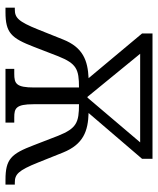

<svg xmlns="http://www.w3.org/2000/svg" viewBox="42 -618 576 700"><g transform="rotate(90 330.0 -268.0)"><path d="M8 0H24C100 0 119 -21 151 -104L185 -192C212 -259 232 -268 299 -268V-105C299 -39 285 -32 249 -32H231V0H427V-32H408C375 -32 360 -38 360 -102V-268C427 -268 448 -259 475 -192L509 -104C541 -20 560 0 636 0H653V-34H646C616 -34 602 -45 572 -120L536 -210C506 -284 458 -301 392 -303L559 -498V-536H102V-498L265 -303C201 -300 153 -283 124 -210L88 -120C58 -45 44 -34 14 -34H8ZM333 -299 176 -491H499L336 -299Z"/></g></svg>

Font: Noto Serif Light
Style: Regular
Weight: 300
Designer: Monotype Design Team
Foundry: Monotype Imaging Inc.
Version: Version 2.013